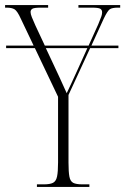

<svg xmlns="http://www.w3.org/2000/svg" viewBox="-27 -734 492 754"><path d="M118 0V-10H145Q169 -10 181 -16Q193 -22 197 -40.5Q201 -59 201 -96V-354L110 -545H-3V-555H105L55 -660Q41 -691 30 -697.5Q19 -704 -1 -704H-7V-714H162V-704H134Q107 -704 100 -699.5Q93 -695 93 -687Q93 -679 98 -666.5Q103 -654 112 -634L149 -555H321L359 -639Q368 -661 371 -669.5Q374 -678 374 -686Q374 -695 367 -699.5Q360 -704 333 -704H281V-714H445V-704H437Q413 -704 404 -697.5Q395 -691 381 -662L332 -555H438V-545H327L242 -361V-96Q242 -59 245.5 -40.5Q249 -22 260.5 -16Q272 -10 297 -10H324V0ZM176 -496Q192 -462 205.5 -433Q219 -404 235 -368Q243 -385 254.5 -409.5Q266 -434 279 -463L316 -545H153Z"/></svg>

Font: Noto Serif Display ExtraCondensed ExtraLight
Style: Regular
Weight: 200
Width: 2
Designer: Monotype Design Team
Foundry: Monotype Imaging Inc.
Version: Version 2.009